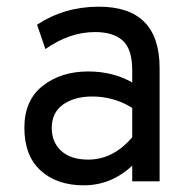

<svg xmlns="http://www.w3.org/2000/svg" viewBox="-20 -543 566 575"><path d="M376 0V-47Q313 12 231 12Q150 12 101.5 -32.5Q53 -77 53 -160Q53 -243 108 -286Q163 -329 244 -329Q318 -329 376 -296V-332Q376 -396 347.5 -421.5Q319 -447 265 -447Q188 -447 116 -396L91 -469Q173 -523 276 -523Q458 -523 458 -339V0ZM244 -65Q319 -65 376 -132V-220Q321 -254 256 -254Q203 -254 169 -230Q135 -206 135 -160Q135 -117 163.5 -91Q192 -65 244 -65Z"/></svg>

Font: Overpass
Style: Regular
Weight: 400
Designer: Delve Withrington, Thomas Jockin
Foundry: Delve Fonts
Version: Version 3.000;DELV;Overpass